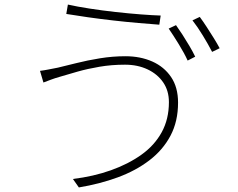

<svg xmlns="http://www.w3.org/2000/svg" viewBox="-20 -787 1040 840"><path d="M719 -340Q719 -390 694 -426.5Q669 -463 625.5 -483.5Q582 -504 527 -504Q468 -504 415.5 -495Q363 -486 320.5 -474Q278 -462 245 -452Q220 -445 203 -438.5Q186 -432 170 -426L155 -477Q172 -479 192 -483Q212 -487 233 -491Q267 -499 314.5 -511Q362 -523 417.5 -532Q473 -541 529 -541Q594 -541 646 -518Q698 -495 728.5 -450Q759 -405 759 -338Q759 -256 726 -193.5Q693 -131 633.5 -85.5Q574 -40 495 -11Q416 18 325 33L299 -4Q389 -15 465 -42Q541 -69 598.5 -110Q656 -151 687.5 -208.5Q719 -266 719 -340ZM277 -767Q317 -758 372 -749.5Q427 -741 485.5 -734.5Q544 -728 596.5 -724Q649 -720 683 -719L677 -679Q637 -682 584.5 -686.5Q532 -691 475 -697.5Q418 -704 365 -711.5Q312 -719 270 -726ZM750 -677Q763 -659 778.5 -635Q794 -611 809 -585.5Q824 -560 834 -539L801 -522Q787 -553 762.5 -593Q738 -633 718 -662ZM854 -713Q868 -694 884 -669.5Q900 -645 915.5 -620Q931 -595 941 -576L908 -560Q891 -593 867.5 -631.5Q844 -670 822 -698Z"/></svg>

Font: Noto Sans TC ExtraLight
Style: Regular
Weight: 250
Designer: Ryoko NISHIZUKA  (kana, bopomofo & ideographs); Paul D. Hunt (Latin, Greek & Cyrillic); Sandoll Communications , Soo-you
Foundry: Adobe
Version: Version 2.004-H2;hotconv 1.0.118;makeotfexe 2.5.65603